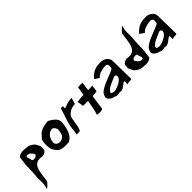

<svg xmlns="http://www.w3.org/2000/svg" viewBox="107 -1838 3207 3207"><g transform="rotate(-45 1711.0 -234.0)"><path d="M68 -253 89 -409C116 -442 167 -454 223 -451C271 -445 326 -448 352 -427C380 -412 426 -387 435 -352C450 -320 477 -297 463 -244C471 -181 412 -160 367 -154C139 -201 156 21 127 191C124 207 20 316 35 272C52 222 59 164 55 122L53 44L63 -79ZM175 -331C170 -293 198 -278 193 -241C200 -222 224 -217 259 -223C274 -225 300 -242 303 -262C306 -282 289 -292 282 -301C263 -327 245 -349 204 -349C184 -349 178 -352 175 -331Z M545 -297 542 -228 549 -165C553 -123 618 -42 645 -30C706 -4 769 -4 834 -10C874 -14 914 -60 935 -93C970 -148 995 -240 999 -327C999 -388 970 -426 929 -456C914 -471 887 -485 871 -495C858 -497 854 -510 837 -507H828L764 -498L698 -480L640 -450L556 -357ZM655 -195C667 -289 714 -356 794 -366C842 -372 872 -299 870 -282C867 -262 860 -231 858 -216C848 -147 795 -124 752 -117C699 -109 649 -151 655 -195Z M1029 -6 1108 -12C1112 -22 1122 -43 1125 -54C1125 -54 1135 -82 1136 -93C1151 -186 1147 -153 1164 -258C1177 -301 1195 -322 1226 -345C1245 -359 1293 -389 1367 -389L1401 -502C1249 -502 1182 -411 1200 -483C1206 -508 1189 -508 1161 -508C1152 -508 1145 -504 1143 -487L1142 -477L1071 -258L1054 -194L1030 -15C1029 -12 1028 -9 1029 -6Z M1425 -383 1441 -272 1558 -270C1520 -35 1509 -36 1500 -4C1498 1 1598 18 1633 -12C1642 -82 1643 -74 1670 -274L1761 -281C1763 -282 1773 -283 1774 -287L1790 -402C1790 -402 1747 -399 1743 -398L1687 -397L1708 -554C1708 -554 1723 -553 1601 -550C1594 -503 1586 -451 1578 -396L1532 -395C1511 -392 1439 -383 1425 -383Z M1805 -112C1798 -60 1866 -16 1915 -8C1936 -5 1941 12 1977 8C2000 8 2033 -3 2057 4C2124 23 2225 -130 2225 -52C2227 -37 2211 -7 2227 -4C2236 -4 2253 -10 2276 -12C2292 -13 2332 -7 2330 -28C2332 -41 2327 -43 2328 -48C2332 -77 2321 -359 2323 -446C2325 -532 2240 -582 2165 -582C2147 -582 2118 -579 2100 -578C2007 -572 1934 -515 1888 -458L1968 -402C2000 -435 2010 -450 2098 -472C2128 -480 2154 -482 2179 -482C2224 -481 2234 -443 2223 -386C2217 -355 2126 -335 2049 -300C1998 -277 1956 -266 1906 -234C1838 -191 1830 -188 1805 -112ZM1923 -100C1932 -167 2069 -211 2149 -248C2173 -259 2201 -241 2200 -216C2194 -119 2005 -66 1979 -72C1955 -78 1920 -79 1923 -100Z M2420 -225C2406 -172 2433 -149 2448 -117C2457 -82 2503 -57 2531 -42C2557 -21 2612 -24 2660 -18C2716 -15 2768 -27 2795 -60L2815 -216L2820 -390L2830 -513L2829 -591C2825 -633 2831 -691 2848 -741C2863 -785 2760 -676 2757 -660C2728 -490 2744 -268 2516 -315C2471 -309 2412 -288 2420 -225ZM2580 -207C2583 -227 2609 -244 2624 -246C2659 -252 2684 -247 2691 -228C2686 -191 2714 -176 2709 -138C2706 -117 2700 -120 2680 -120C2639 -120 2621 -142 2602 -168C2595 -177 2577 -187 2580 -207Z M2871 -112C2864 -60 2932 -16 2981 -8C3002 -5 3007 12 3043 8C3066 8 3099 -3 3123 4C3190 23 3291 -130 3291 -52C3293 -37 3277 -7 3293 -4C3302 -4 3319 -10 3342 -12C3358 -13 3398 -7 3396 -28C3398 -41 3393 -43 3394 -48C3398 -77 3387 -359 3389 -446C3391 -532 3306 -582 3231 -582C3213 -582 3184 -579 3166 -578C3073 -572 3000 -515 2954 -458L3034 -402C3066 -435 3076 -450 3164 -472C3194 -480 3220 -482 3245 -482C3290 -481 3300 -443 3289 -386C3283 -355 3192 -335 3115 -300C3064 -277 3022 -266 2972 -234C2904 -191 2896 -188 2871 -112ZM2989 -100C2998 -167 3135 -211 3215 -248C3239 -259 3267 -241 3266 -216C3260 -119 3071 -66 3045 -72C3021 -78 2986 -79 2989 -100Z"/></g></svg>

Font: Yuck
Style: It
Weight: 400
Version: Version Bleh